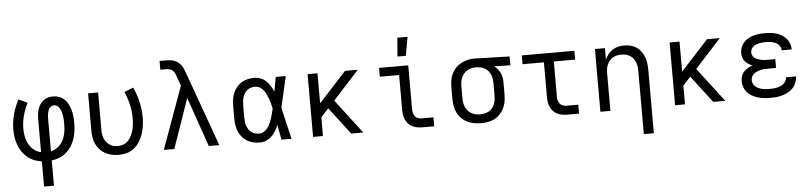

<svg xmlns="http://www.w3.org/2000/svg" viewBox="-51 -1062 6703 1585"><g transform="rotate(-5 3300.0 -270.0)"><path d="M259 215V6Q227 2 196.5 -10Q166 -22 141 -42.5Q116 -63 97.5 -90.5Q79 -118 68 -148Q57 -178 52 -210Q47 -242 47 -275Q47 -339 64 -401.5Q81 -464 111 -520L184 -486Q159 -437 144.5 -383.5Q130 -330 130 -276Q130 -243 136.5 -210Q143 -177 158.5 -148Q174 -119 200 -98Q226 -77 259 -70V-343Q259 -364 261.5 -385.5Q264 -407 270.5 -427Q277 -447 289 -465Q301 -483 318 -496Q335 -509 356 -514.5Q377 -520 398 -520Q424 -520 449 -510.5Q474 -501 492.5 -483Q511 -465 522.5 -441Q534 -417 541 -392Q548 -367 550.5 -341Q553 -315 553 -289Q553 -256 549 -222.5Q545 -189 534.5 -157Q524 -125 506 -96.5Q488 -68 463 -46Q438 -24 406.5 -11.5Q375 1 341 6V215ZM341 -70Q364 -75 384 -87Q404 -99 419.5 -116.5Q435 -134 445 -155Q455 -176 460.5 -198.5Q466 -221 468 -244Q470 -267 470 -290Q470 -306 469 -321.5Q468 -337 465.5 -352.5Q463 -368 459 -383.5Q455 -399 447.5 -412.5Q440 -426 427 -436Q414 -446 398 -446Q387 -446 377.5 -441Q368 -436 361.5 -427Q355 -418 351 -407.5Q347 -397 345 -386.5Q343 -376 342 -365Q341 -354 341 -343Z M896 8Q867 8 839 2Q811 -4 786 -17.5Q761 -31 741.5 -52Q722 -73 709.5 -99Q697 -125 692.5 -153Q688 -181 688 -210V-520H771V-210Q771 -192 773.5 -174Q776 -156 782.5 -139.5Q789 -123 800.5 -108.5Q812 -94 827 -84Q842 -74 859.5 -69.5Q877 -65 896 -65Q920 -65 943 -74Q966 -83 982.5 -101.5Q999 -120 1009.5 -142Q1020 -164 1026 -188Q1032 -212 1034.5 -236Q1037 -260 1037 -285Q1037 -341 1024 -397Q1011 -453 988 -505L1063 -535Q1090 -476 1105 -412.5Q1120 -349 1120 -284Q1120 -249 1115 -214.5Q1110 -180 1099.5 -147.5Q1089 -115 1070.5 -85Q1052 -55 1025.5 -33Q999 -11 965 -1.5Q931 8 896 8Z M1270 0 1457 -517 1429 -594V-595Q1424 -609 1418 -622Q1412 -635 1401.5 -645Q1391 -655 1377 -658.5Q1363 -662 1348 -662H1299V-735H1348Q1366 -735 1384 -733.5Q1402 -732 1419 -726Q1436 -720 1450.5 -709Q1465 -698 1476 -683.5Q1487 -669 1494 -652.5Q1501 -636 1507 -619L1730 0H1643L1500 -411L1357 0Z M2066 8Q2038 8 2011 2Q1984 -4 1960 -18.5Q1936 -33 1918.5 -54.5Q1901 -76 1890.5 -101.5Q1880 -127 1876 -154.5Q1872 -182 1872 -210V-310Q1872 -338 1876 -365.5Q1880 -393 1890.5 -418.5Q1901 -444 1918.5 -465.5Q1936 -487 1960 -501.5Q1984 -516 2011 -522Q2038 -528 2066 -528Q2093 -528 2118.5 -518Q2144 -508 2163 -489.5Q2182 -471 2196.5 -448Q2211 -425 2221 -400Q2227 -430 2232.5 -460Q2238 -490 2243 -520H2326Q2311 -456 2297 -391.5Q2283 -327 2267 -263Q2283 -198 2297.5 -132Q2312 -66 2328 0H2245Q2239 -31 2233.5 -62Q2228 -93 2222 -125Q2212 -99 2198 -75.5Q2184 -52 2164.5 -33Q2145 -14 2119 -3Q2093 8 2066 8ZM2066 -66Q2087 -66 2105.5 -77Q2124 -88 2136.5 -105Q2149 -122 2158 -141.5Q2167 -161 2173.5 -181.5Q2180 -202 2185.5 -222.5Q2191 -243 2195 -263Q2191 -283 2185.5 -303Q2180 -323 2173 -342.5Q2166 -362 2157.5 -381Q2149 -400 2136 -416.5Q2123 -433 2105 -443.5Q2087 -454 2066 -454Q2049 -454 2032 -449.5Q2015 -445 2001.5 -434.5Q1988 -424 1978.5 -409Q1969 -394 1964 -378Q1959 -362 1957 -344.5Q1955 -327 1955 -310V-210Q1955 -193 1957 -175.5Q1959 -158 1964 -142Q1969 -126 1978.5 -111Q1988 -96 2001.5 -85.5Q2015 -75 2032 -70.5Q2049 -66 2066 -66Z M2507 0V-520H2589V-271L2817 -520H2923L2707 -283L2923 0H2823L2652 -224L2589 -155V0Z M3413 0Q3393 0 3372 -3.5Q3351 -7 3332.5 -16Q3314 -25 3299 -40Q3284 -55 3275 -74Q3266 -93 3262.5 -113.5Q3259 -134 3259 -155V-447H3099V-520H3341V-155Q3341 -139 3345 -124Q3349 -109 3358.5 -97Q3368 -85 3383 -79.5Q3398 -74 3413 -74H3511V0ZM3259 -600 3271 -755H3356L3328 -600Z M3899 8Q3870 8 3841 3Q3812 -2 3785.5 -15Q3759 -28 3738 -49Q3717 -70 3703.5 -96.5Q3690 -123 3685 -152Q3680 -181 3680 -210V-310Q3680 -338 3684.5 -366Q3689 -394 3701.5 -419.5Q3714 -445 3733 -466Q3752 -487 3777 -500.5Q3802 -514 3829 -521Q3856 -528 3885 -528H3900L4181 -520V-447L4046 -450Q4062 -439 4075 -423Q4088 -407 4097 -388.5Q4106 -370 4109 -350Q4112 -330 4112 -310V-210Q4112 -181 4107 -152.5Q4102 -124 4089.5 -98Q4077 -72 4057 -50.5Q4037 -29 4011.5 -15.5Q3986 -2 3957 3Q3928 8 3899 8ZM3899 -65Q3917 -65 3935.5 -69Q3954 -73 3970 -82.5Q3986 -92 3998 -106.5Q4010 -121 4017 -138Q4024 -155 4026.5 -173.5Q4029 -192 4029 -210V-310Q4029 -327 4027 -344.5Q4025 -362 4018.5 -378.5Q4012 -395 4001.5 -409Q3991 -423 3976.5 -433Q3962 -443 3945 -448Q3928 -453 3911 -454L3900 -455H3891Q3873 -455 3855 -450Q3837 -445 3821.5 -435.5Q3806 -426 3794.5 -412Q3783 -398 3775.5 -381Q3768 -364 3765.5 -346Q3763 -328 3763 -310V-210Q3763 -191 3766 -172.5Q3769 -154 3776.5 -137Q3784 -120 3797 -105.5Q3810 -91 3826.5 -82Q3843 -73 3861.5 -69Q3880 -65 3899 -65Z M4613 0Q4593 0 4572 -3.5Q4551 -7 4532.5 -16Q4514 -25 4499 -40Q4484 -55 4475 -74Q4466 -93 4462.5 -113.5Q4459 -134 4459 -155V-447H4282V-520H4718V-447H4541V-155Q4541 -139 4545 -124Q4549 -109 4558.5 -97Q4568 -85 4583 -79.5Q4598 -74 4613 -74H4711V0Z M5229 215V-310Q5229 -328 5226.5 -346.5Q5224 -365 5217 -382Q5210 -399 5198 -413.5Q5186 -428 5170.5 -437.5Q5155 -447 5136.5 -451Q5118 -455 5100 -455Q5082 -455 5063.5 -451Q5045 -447 5029.5 -437.5Q5014 -428 5002 -413.5Q4990 -399 4983 -382Q4976 -365 4973.5 -346.5Q4971 -328 4971 -310V0H4888V-520H4971V-424Q4981 -448 4997 -468.5Q5013 -489 5034 -502.5Q5055 -516 5080.5 -522Q5106 -528 5132 -528Q5158 -528 5184.5 -521.5Q5211 -515 5233 -500Q5255 -485 5271 -462.5Q5287 -440 5296 -415Q5305 -390 5308.5 -363.5Q5312 -337 5312 -310V215Z M5507 0V-520H5589V-271L5817 -520H5923L5707 -283L5923 0H5823L5652 -224L5589 -155V0Z M6297 8Q6272 8 6246 5.5Q6220 3 6195.5 -4Q6171 -11 6148 -23.5Q6125 -36 6107.5 -55Q6090 -74 6081 -99Q6072 -124 6072 -150Q6072 -171 6078.5 -191.5Q6085 -212 6099.5 -227.5Q6114 -243 6133 -254Q6152 -265 6172 -271Q6155 -278 6139 -288Q6123 -298 6111 -312Q6099 -326 6093.5 -344Q6088 -362 6088 -381Q6088 -405 6096.5 -428Q6105 -451 6121 -468.5Q6137 -486 6158 -498Q6179 -510 6202 -516.5Q6225 -523 6249 -525.5Q6273 -528 6297 -528Q6321 -528 6345 -525.5Q6369 -523 6392 -516Q6415 -509 6436 -496.5Q6457 -484 6473 -465.5Q6489 -447 6497.5 -424Q6506 -401 6506 -377V-375H6423V-376Q6423 -389 6417 -402Q6411 -415 6401 -424.5Q6391 -434 6378 -439.5Q6365 -445 6352 -448.5Q6339 -452 6325 -453Q6311 -454 6297 -454Q6284 -454 6270 -453Q6256 -452 6243 -449Q6230 -446 6217 -441Q6204 -436 6193.5 -427Q6183 -418 6177 -405.5Q6171 -393 6171 -380Q6171 -366 6177 -353.5Q6183 -341 6194.5 -332.5Q6206 -324 6219 -319.5Q6232 -315 6245.5 -312Q6259 -309 6272.5 -308Q6286 -307 6300 -307H6364V-234H6300Q6284 -234 6268.5 -233Q6253 -232 6238 -228.5Q6223 -225 6208.5 -219.5Q6194 -214 6181.5 -204.5Q6169 -195 6162 -180.5Q6155 -166 6155 -151Q6155 -135 6161.5 -121Q6168 -107 6180 -97Q6192 -87 6206.5 -81Q6221 -75 6236 -71.5Q6251 -68 6266.5 -67Q6282 -66 6297 -66Q6313 -66 6328 -67Q6343 -68 6358 -71.5Q6373 -75 6387 -81Q6401 -87 6413 -97Q6425 -107 6432 -121Q6439 -135 6439 -150H6522V-149Q6522 -124 6512.5 -99.5Q6503 -75 6485.5 -56Q6468 -37 6445.5 -24.5Q6423 -12 6398.5 -4.5Q6374 3 6348.5 5.5Q6323 8 6297 8Z"/></g></svg>

Font: Nova
Style: Regular
Weight: 400
Monospace: yes
Designer: Belleve Invis
Foundry: Belleve Invis
Version: Version 24.1.4; ttfautohint (v1.8.4)